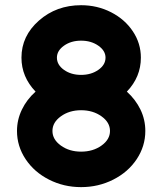

<svg xmlns="http://www.w3.org/2000/svg" viewBox="-20 -727 639 756"><path d="M552.2 -211.4Q552.2 -151.4 518.3 -100.3Q484.4 -49.3 426 -19.8Q367.7 9.8 299.3 9.8Q231 9.8 172.9 -19.8Q114.7 -49.3 80.8 -100.3Q46.9 -151.4 46.9 -211.4Q46.9 -255.4 66.2 -295.4Q85.4 -335.4 120.1 -366.2Q64.5 -424.3 64.5 -500Q64.5 -585.4 133.3 -646Q202.1 -706.5 299.3 -706.5Q363.3 -706.5 417.5 -678.7Q471.7 -650.9 503.2 -603.5Q534.7 -556.2 534.7 -500Q534.7 -423.8 479.5 -366.2Q513.7 -335.4 533 -295.7Q552.2 -255.9 552.2 -211.4ZM395.5 -500Q395.5 -527.3 367.2 -547.1Q338.9 -566.9 299.3 -566.9Q259.8 -566.9 231.9 -547.1Q204.1 -527.3 204.1 -500Q204.1 -471.7 231.9 -451.9Q259.8 -432.1 299.3 -432.1Q338.9 -432.1 367.2 -451.9Q395.5 -471.7 395.5 -500ZM299.3 -293Q252.9 -293 219.7 -269Q186.5 -245.1 186.5 -211.4Q186.5 -177.7 219.7 -153.8Q252.9 -129.9 299.3 -129.9Q346.2 -129.9 379.6 -153.8Q413.1 -177.7 413.1 -211.4Q413.1 -245.1 379.6 -269Q346.2 -293 299.3 -293Z"/></svg>

Font: Basically A Sans Serif
Style: Bold
Weight: 700
Designer: Hyung-Suk Kim
Foundry: Mental Design
Version: 1.000